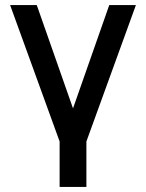

<svg xmlns="http://www.w3.org/2000/svg" viewBox="-20 -560 578 760"><path d="M216 180V0L20 -540H125.5L269 -131L412.5 -540H518L322 0V180Z"/></svg>

Font: Manrope KiralyPet SmBd KiralyPet
Style: Regular
Weight: 600
Designer: Mikhail Sharanda
Foundry: Mikhail Sharanda
Version: Version 4.502